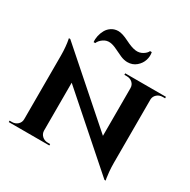

<svg xmlns="http://www.w3.org/2000/svg" viewBox="-178 -966 1135 1147"><g transform="rotate(30 389.5 -392.0)"><path d="M551.8 -789.1H540Q533.2 -772.9 511.5 -759.8Q489.7 -746.6 463.4 -749.5Q435.5 -752.4 390.1 -775.4Q344.7 -798.3 317.4 -798.3Q291.5 -798.3 271.2 -785.4Q251 -772.5 239.7 -752.4Q228.5 -732.4 223.6 -710Q218.8 -687.5 221.2 -667H232.4Q240.7 -687 262.2 -701.9Q283.7 -716.8 309.6 -713.9Q330.6 -711.4 356.2 -698.7Q381.8 -686 406.7 -675Q431.6 -664.1 455.1 -664.1Q490.2 -664.1 515.1 -685.3Q540 -706.5 548.8 -735.1Q557.6 -763.7 551.8 -789.1ZM478 -600.1H758.8V-589.8H741.7Q719.2 -589.8 703.4 -575.7Q687.5 -561.5 686.5 -540.5V-103.5Q686.5 -72.3 689.2 -43.2Q691.9 -14.2 694.3 -0.5L697.3 13.2H688.5L229 -391.6V-61Q229.5 -39.1 245.4 -24.4Q261.2 -9.8 284.2 -9.8H300.8V0H21V-9.8H37.6Q60.5 -9.8 76.4 -24.4Q92.3 -39.1 92.3 -61V-500.5Q92.3 -530.8 89.6 -559.1Q86.9 -587.4 84 -600.6L81.5 -613.8L91.3 -613.3L549.3 -210V-539.1Q549.3 -561 533.7 -575.4Q518.1 -589.8 495.1 -589.8H478Z"/></g></svg>

Font: Cinzel Bold
Style: Regular
Weight: 700
Designer: Natanael Gama
Version: Version 1.001;PS 001.001;hotconv 1.0.56;makeotf.lib2.0.21325